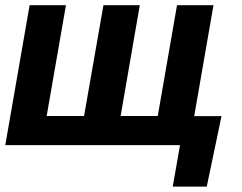

<svg xmlns="http://www.w3.org/2000/svg" viewBox="-20 -548 915 725"><path d="M816.4 -109.4 760.7 156.7H632.3L659.7 0H602.5L621.6 -109.4ZM91.8 -528.3H229L156.2 -109.9H297.4L370.6 -528.3H507.8L435.5 -109.9H575.7L648.4 -528.3H786.1L694.3 0H0Z"/></svg>

Font: Roboto
Style: Bold Italic
Weight: 700
Italic angle: -12°
Designer: Christian Robertson
Foundry: Google
Version: Version 3.0